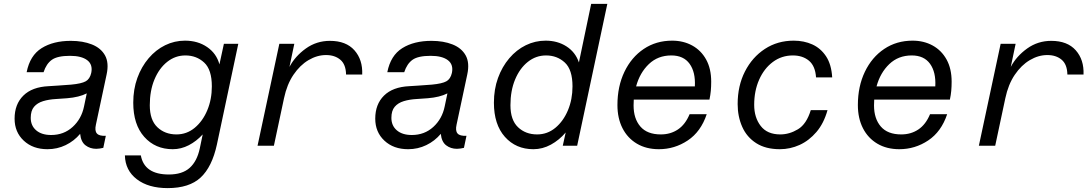

<svg xmlns="http://www.w3.org/2000/svg" viewBox="-20 -749 5602 987"><path d="M524 -51 511 11Q502 13 493 14.5Q484 16 475 16Q443 16 419.5 -2Q396 -20 392 -61Q361 -24 317.5 -3Q274 18 224 18Q149 18 102 -26Q55 -70 55 -139Q55 -213 100 -257.5Q145 -302 230 -306Q253 -308 277 -309Q301 -310 346 -314Q399 -319 420.5 -331Q442 -343 449 -374Q458 -417 428.5 -439.5Q399 -462 340 -462Q275 -462 246.5 -441.5Q218 -421 204 -378H117Q134 -464 194 -501.5Q254 -539 344 -539Q406 -539 452.5 -520.5Q499 -502 520 -464Q541 -426 528 -366L473 -108Q466 -77 478 -63Q490 -49 524 -51ZM412 -202 426 -269Q387 -249 325 -244L268 -240Q231 -238 201.5 -229Q172 -220 155 -200Q138 -180 138 -143Q138 -103 166 -79Q194 -55 243 -55Q308 -55 353.5 -96.5Q399 -138 412 -202Z M842 218Q743 218 683.5 172.5Q624 127 622 50H704Q722 148 848 148Q917 148 955 114Q993 80 1007 14L1022 -58Q990 -23 950.5 -2.5Q911 18 868 18Q778 18 721.5 -45.5Q665 -109 665 -221Q665 -290 686 -348Q707 -406 744 -449.5Q781 -493 829 -516.5Q877 -540 931 -540Q997 -540 1045 -507Q1093 -474 1108 -418L1131 -524H1205L1095 -6Q1070 109 1011.5 163.5Q953 218 842 218ZM887 -58Q940 -58 981 -92Q1022 -126 1045.5 -182Q1069 -238 1069 -305Q1069 -391 1029.5 -427.5Q990 -464 933 -464Q881 -464 839.5 -431Q798 -398 774 -340.5Q750 -283 750 -208Q750 -132 789 -95Q828 -58 887 -58Z M1304 0 1416 -524H1493L1468 -405Q1497 -460 1552 -499.5Q1607 -539 1676 -539Q1759 -539 1802 -490.5Q1845 -442 1842 -366H1759Q1758 -418 1729.5 -442Q1701 -466 1656 -466Q1610 -466 1566 -440Q1522 -414 1488.5 -364.5Q1455 -315 1440 -244L1388 0Z M2378 -51 2365 11Q2356 13 2347 14.5Q2338 16 2329 16Q2297 16 2273.5 -2Q2250 -20 2246 -61Q2215 -24 2171.5 -3Q2128 18 2078 18Q2003 18 1956 -26Q1909 -70 1909 -139Q1909 -213 1954 -257.5Q1999 -302 2084 -306Q2107 -308 2131 -309Q2155 -310 2200 -314Q2253 -319 2274.5 -331Q2296 -343 2303 -374Q2312 -417 2282.5 -439.5Q2253 -462 2194 -462Q2129 -462 2100.5 -441.5Q2072 -421 2058 -378H1971Q1988 -464 2048 -501.5Q2108 -539 2198 -539Q2260 -539 2306.5 -520.5Q2353 -502 2374 -464Q2395 -426 2382 -366L2327 -108Q2320 -77 2332 -63Q2344 -49 2378 -51ZM2266 -202 2280 -269Q2241 -249 2179 -244L2122 -240Q2085 -238 2055.5 -229Q2026 -220 2009 -200Q1992 -180 1992 -143Q1992 -103 2020 -79Q2048 -55 2097 -55Q2162 -55 2207.5 -96.5Q2253 -138 2266 -202Z M2873 0 2888 -68Q2855 -29 2812 -5.5Q2769 18 2722 18Q2632 18 2575.5 -45.5Q2519 -109 2519 -221Q2519 -290 2540 -348Q2561 -406 2598 -449.5Q2635 -493 2683 -516.5Q2731 -540 2785 -540Q2846 -540 2892 -510.5Q2938 -481 2956 -428L3019 -729H3102L2947 0ZM2741 -58Q2794 -58 2835 -92Q2876 -126 2899.5 -182Q2923 -238 2923 -305Q2923 -391 2883.5 -427.5Q2844 -464 2787 -464Q2735 -464 2693.5 -431Q2652 -398 2628 -340.5Q2604 -283 2604 -208Q2604 -132 2643 -95Q2682 -58 2741 -58Z M3613 -162Q3583 -72 3515.5 -27Q3448 18 3367 18Q3302 18 3254 -10.5Q3206 -39 3180 -90Q3154 -141 3154 -209Q3154 -305 3190 -380Q3226 -455 3289.5 -497.5Q3353 -540 3435 -540Q3493 -540 3538.5 -515Q3584 -490 3610 -443Q3636 -396 3636 -329Q3636 -304 3634 -282Q3632 -260 3627 -237H3238Q3237 -222 3237 -207Q3237 -139 3272 -98.5Q3307 -58 3377 -58Q3427 -58 3465 -83.5Q3503 -109 3525 -162ZM3431 -464Q3362 -464 3315.5 -419.5Q3269 -375 3250 -305H3552Q3556 -378 3525 -421Q3494 -464 3431 -464Z M4234 -183Q4215 -115 4177 -70.5Q4139 -26 4090.5 -4Q4042 18 3989 18Q3916 18 3867.5 -13Q3819 -44 3795.5 -97Q3772 -150 3772 -214Q3772 -308 3809.5 -381.5Q3847 -455 3912 -497.5Q3977 -540 4060 -540Q4113 -540 4156 -520.5Q4199 -501 4226.5 -459.5Q4254 -418 4258 -351H4175Q4171 -410 4138.5 -437Q4106 -464 4056 -464Q3998 -464 3953 -430.5Q3908 -397 3882.5 -339.5Q3857 -282 3857 -210Q3857 -145 3890.5 -101.5Q3924 -58 3991 -58Q4038 -58 4082 -84.5Q4126 -111 4148 -183Z M4849 -162Q4819 -72 4751.5 -27Q4684 18 4603 18Q4538 18 4490 -10.5Q4442 -39 4416 -90Q4390 -141 4390 -209Q4390 -305 4426 -380Q4462 -455 4525.5 -497.5Q4589 -540 4671 -540Q4729 -540 4774.5 -515Q4820 -490 4846 -443Q4872 -396 4872 -329Q4872 -304 4870 -282Q4868 -260 4863 -237H4474Q4473 -222 4473 -207Q4473 -139 4508 -98.5Q4543 -58 4613 -58Q4663 -58 4701 -83.5Q4739 -109 4761 -162ZM4667 -464Q4598 -464 4551.5 -419.5Q4505 -375 4486 -305H4788Q4792 -378 4761 -421Q4730 -464 4667 -464Z M5012 0 5124 -524H5201L5176 -405Q5205 -460 5260 -499.5Q5315 -539 5384 -539Q5467 -539 5510 -490.5Q5553 -442 5550 -366H5467Q5466 -418 5437.5 -442Q5409 -466 5364 -466Q5318 -466 5274 -440Q5230 -414 5196.5 -364.5Q5163 -315 5148 -244L5096 0Z"/></svg>

Font: Fragment Mono
Style: Italic
Weight: 400
Italic angle: -12°
Designer: Wei Huang based on Nimbus Sans by URW Studio, based on Helvetica by Max Miedinger.
Foundry: Wei Huang
Version: Version 1.011; ttfautohint (v1.8.4.7-5d5b)